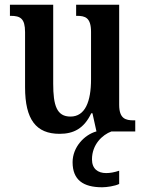

<svg xmlns="http://www.w3.org/2000/svg" viewBox="-20 -556 614 812"><path d="M232 10C291 10 335 -12 366 -77H371L388 0H387C337 14 287 66 287 130C287 205 332 236 412 236C431 236 466 231 484 222V166C463 173 445 176 429 176C394 176 369 158 369 118C369 55 413 14 451 0H552V-47H546C511 -47 484 -54 484 -113V-536H302V-489H305C340 -489 365 -482 365 -421V-221C365 -126 340 -63 278 -63C220 -63 205 -110 205 -202V-536H22V-489H25C66 -489 86 -478 86 -420V-187C86 -50 133 10 232 10Z"/></svg>

Font: Noto Serif Bengali Condensed
Style: Regular
Weight: 400
Width: 3
Designer: Juan Bruce, Universal Thirst, Indian Type Foundry and the Monotype Design Team.
Foundry: Monotype Imaging Inc.
Version: Version 2.003